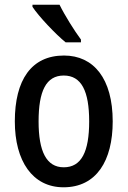

<svg xmlns="http://www.w3.org/2000/svg" viewBox="-20 -786 542 816"><path d="M233 -766H118V-757C144 -717 217 -640 259 -606H324V-618C297 -654 255 -721 233 -766ZM459 -270C459 -452 378 -550 252 -550C113 -550 43 -446 43 -270C43 -102 118 10 250 10C390 10 459 -103 459 -270ZM144 -270C144 -399 176 -465 251 -465C326 -465 359 -399 359 -270C359 -141 326 -75 251 -75C177 -75 144 -143 144 -270Z"/></svg>

Font: Noto Sans Gujarati UI Condensed Medium
Style: Regular
Weight: 500
Width: 3
Designer: Jelle Bosma - Monotype Design Team, Universal Thirst
Foundry: Monotype Imaging Inc.
Version: Version 2.106